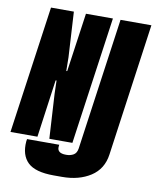

<svg xmlns="http://www.w3.org/2000/svg" viewBox="-100 -758 825 1017"><g transform="rotate(10 312.5 -249.5)"><path d="M259 187Q160 187 119.5 148Q79 109 85 35L87 22H260L259 32Q257 49 268 58.5Q279 68 305 68Q328 68 344.5 58.5Q361 49 365 24L465 -686H631L531 27Q520 106 457.5 146.5Q395 187 304 187ZM-6 0 91 -686H214L228 -443L229 -369L234 -370L279 -686H424L327 0H203L189 -240L187 -311L182 -310L139 0Z"/></g></svg>

Font: Chivo Mono Medium ExtraBold
Style: Italic
Weight: 800
Italic angle: -8.05°
Monospace: yes
Version: Version 1.008